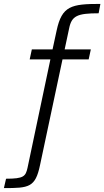

<svg xmlns="http://www.w3.org/2000/svg" viewBox="-86 -763 534 983"><path d="M-55 152 -66 200C62 200 95 197 119 82L234 -459H368L379 -510H245L268 -618C281 -682 310 -695 419 -695L428 -743C279 -743 231 -733 204 -607L183 -510H77L66 -459H172L55 96C45 140 36 152 -55 152Z"/></svg>

Font: Saira UNSAM Light Italic
Style: Regular
Weight: 300
Italic angle: -12°
Designer: Hector Gatti with collaboration of the Omnibus-Type team
Foundry: Omnibus-Type
Version: Version 0.072;PS 000.072;hotconv 1.0.88;makeotf.lib2.5.64775